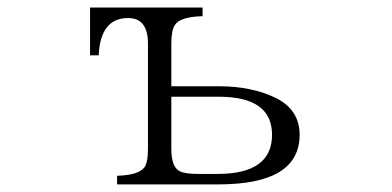

<svg xmlns="http://www.w3.org/2000/svg" viewBox="-20 -544 1040 510"><path d="M219.2 -523.9H518.1V-501Q459 -499.5 444.8 -478Q435.1 -463.9 435.1 -428.2V-314.9H561Q649.9 -314.9 713.9 -283.2Q775.9 -251.5 775.9 -186Q775.9 -54.2 560.1 -54.2H291V-77.1Q347.2 -78.6 363.3 -99.1Q373 -111.8 373 -148.9V-428.2Q373 -496.1 320.3 -496.1Q246.6 -496.1 242.2 -397H219.2ZM435.1 -287.1V-148.9Q435.1 -99.6 458 -88.9Q472.2 -82 505.9 -82H558.1Q702.6 -82 702.6 -186Q702.6 -287.1 561 -287.1Z"/></svg>

Font: I.Ming
Style: Regular
Weight: 400
Designer: Ichiten Fonts Project
Version: Version 5.10 Mar 24, 2018